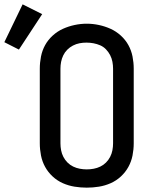

<svg xmlns="http://www.w3.org/2000/svg" viewBox="-99 -855 719 883"><path d="M300 8Q272 8 244 3.5Q216 -1 190 -12.5Q164 -24 143 -43.5Q122 -63 108.5 -87.5Q95 -112 89.5 -140Q84 -168 84 -196V-539Q84 -567 89.5 -595Q95 -623 108.5 -647.5Q122 -672 143.5 -691.5Q165 -711 190.5 -722.5Q216 -734 244 -740Q272 -746 300 -746Q328 -746 356 -740Q384 -734 409.5 -722.5Q435 -711 456.5 -691.5Q478 -672 491.5 -647.5Q505 -623 510.5 -595Q516 -567 516 -539V-196Q516 -168 510.5 -140Q505 -112 491.5 -87.5Q478 -63 457 -43.5Q436 -24 410 -12.5Q384 -1 356 3.5Q328 8 300 8ZM300 -76Q316 -76 332 -79Q348 -82 362.5 -89Q377 -96 388.5 -107.5Q400 -119 407.5 -133.5Q415 -148 418 -164Q421 -180 421 -196V-539Q421 -555 418 -571Q415 -587 407.5 -601.5Q400 -616 388.5 -628Q377 -640 362 -646.5Q347 -653 331 -656Q315 -659 298 -659Q282 -659 266.5 -656Q251 -653 236.5 -645.5Q222 -638 210.5 -626.5Q199 -615 192 -600.5Q185 -586 182 -570.5Q179 -555 179 -539V-196Q179 -180 182 -164Q185 -148 192.5 -133.5Q200 -119 211.5 -107.5Q223 -96 237.5 -89Q252 -82 268 -79Q284 -76 300 -76ZM-12 -627 -79 -661 5 -835 95 -790Z"/></svg>

Font: Iosevka Slab Medium Extended
Style: Regular
Weight: 500
Width: 7
Monospace: yes
Designer: Belleve Invis
Foundry: Belleve Invis
Version: Version 11.1.1; ttfautohint (v1.8.3)